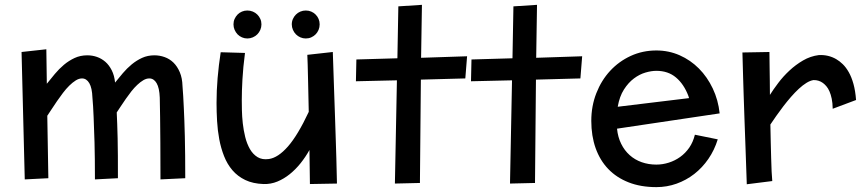

<svg xmlns="http://www.w3.org/2000/svg" viewBox="-20 -723 3557 791"><path d="M172.9 -377.9Q188.5 -397.5 205.8 -418.2Q223.1 -439 243.4 -456.1Q263.7 -473.1 287.4 -484.1Q311 -495.1 339.8 -495.1Q360.4 -495.1 379.4 -488.5Q398.4 -481.9 414.1 -468.3Q429.7 -454.6 440.4 -433.3Q451.2 -412.1 454.1 -382.8Q469.2 -401.9 486.1 -421.6Q502.9 -441.4 522.7 -457.8Q542.5 -474.1 565.4 -484.6Q588.4 -495.1 616.2 -495.1Q637.7 -495.1 658.2 -487.8Q678.7 -480.5 694.6 -465.1Q710.4 -449.7 720.7 -425.5Q731 -401.4 731.9 -368.2Q734.9 -332.5 737.3 -278.3Q739.7 -231.9 741.5 -160.4Q743.2 -88.9 743.2 11.2L641.1 16.1Q641.1 -72.8 640.6 -136Q640.1 -199.2 639.6 -240.7Q638.7 -289.1 638.2 -320.8Q636.7 -360.8 625.2 -380.4Q613.8 -399.9 595.2 -399.9Q583 -399.9 570.6 -392.6Q558.1 -385.3 545.7 -373.5Q533.2 -361.8 521.2 -346.7Q509.3 -331.5 498.5 -315.9Q487.8 -300.3 478 -285.6Q468.3 -271 460.9 -259.8Q461.9 -238.3 462.9 -212.4Q463.9 -186.5 464.6 -153.8Q465.3 -121.1 465.6 -80.6Q465.8 -40 465.8 11.2L371.1 16.1Q371.1 -72.8 369.4 -136Q367.7 -199.2 365.7 -240.7Q363.8 -289.1 360.8 -320.8Q359.4 -360.8 347.9 -380.4Q336.4 -399.9 317.9 -399.9Q305.2 -399.9 292 -391.6Q278.8 -383.3 265.4 -370.1Q252 -356.9 239.3 -340.1Q226.6 -323.2 214.8 -306.2Q203.1 -289.1 192.9 -273.4Q182.6 -257.8 174.8 -246.1L179.2 11.2L82 16.1L68.8 -508.8L170.9 -520Z M1256.8 35.2 1254.9 -105Q1238.8 -76.2 1218.3 -50.5Q1197.8 -24.9 1173.8 -5.6Q1149.9 13.7 1122.8 24.9Q1095.7 36.1 1065.9 35.2Q1022 33.7 990.5 18.6Q959 3.4 937.5 -21.7Q916 -46.9 903.1 -79.8Q890.1 -112.8 883.3 -149.4Q876.5 -186 874.3 -224.4Q872.1 -262.7 872.1 -298.8Q872.1 -349.6 876.5 -401.6Q880.9 -453.6 889.2 -507.8L989.3 -504.9Q981.4 -444.3 978.8 -396Q976.1 -347.7 976.1 -311Q976.1 -294.4 976.6 -269Q977.1 -243.7 980.2 -215.1Q983.4 -186.5 990.2 -158.7Q997.1 -130.9 1009.5 -109.1Q1022 -87.4 1041 -75.7Q1060.1 -64 1087.9 -67.9Q1125.5 -73.2 1166.3 -119.6Q1207 -166 1252 -262.2Q1250.5 -339.8 1249.3 -386.2Q1248 -432.6 1247.6 -457Q1246.6 -485.8 1246.1 -497.1L1351.1 -508.8Q1354 -424.8 1356.2 -357.2Q1358.4 -289.6 1360.4 -235.6Q1362.3 -181.6 1363.5 -140.9Q1364.7 -100.1 1365.7 -70.3Q1367.7 -0.5 1368.2 33.2ZM1296.9 -622.6Q1296.9 -610.8 1292.5 -600.1Q1288.1 -589.4 1280.3 -581.5Q1272.5 -573.7 1262.2 -569.1Q1252 -564.5 1239.7 -564.5Q1228 -564.5 1217.5 -569.1Q1207 -573.7 1199.2 -581.5Q1191.4 -589.4 1186.8 -600.1Q1182.1 -610.8 1182.1 -622.6Q1182.1 -634.8 1186.8 -645Q1191.4 -655.3 1199.2 -663.1Q1207 -670.9 1217.5 -675.3Q1228 -679.7 1239.7 -679.7Q1252 -679.7 1262.2 -675.3Q1272.5 -670.9 1280.3 -663.1Q1288.1 -655.3 1292.5 -645Q1296.9 -634.8 1296.9 -622.6ZM1057.1 -622.6Q1057.1 -610.8 1052.5 -600.1Q1047.9 -589.4 1040 -581.5Q1032.2 -573.7 1021.5 -569.1Q1010.7 -564.5 999 -564.5Q987.3 -564.5 976.8 -569.1Q966.3 -573.7 958.7 -581.5Q951.2 -589.4 946.5 -600.1Q941.9 -610.8 941.9 -622.6Q941.9 -634.8 946.5 -645Q951.2 -655.3 958.7 -663.1Q966.3 -670.9 976.8 -675.3Q987.3 -679.7 999 -679.7Q1010.7 -679.7 1021.5 -675.3Q1032.2 -670.9 1040 -663.1Q1047.9 -655.3 1052.5 -645Q1057.1 -634.8 1057.1 -622.6Z M1718.3 -703.1 1714.8 -484.9 1904.3 -491.2 1897 -399.9 1713.9 -395 1710 30.8 1606.9 33.2 1615.2 -392.1 1446.3 -388.2 1448.2 -478 1617.2 -482.9 1621.1 -696.8Z M2192.4 -703.1 2189 -484.9 2378.4 -491.2 2371.1 -399.9 2188 -395 2184.1 30.8 2081.1 33.2 2089.4 -392.1 1920.4 -388.2 1922.4 -478 2091.3 -482.9 2095.2 -696.8Z M2684.1 -44.9Q2710 -44.9 2735.4 -53Q2760.7 -61 2782.2 -76.4Q2803.7 -91.8 2819.6 -114.7Q2835.4 -137.7 2842.8 -168L2937 -148.9Q2923.3 -104.5 2898.4 -68.4Q2873.5 -32.2 2840.3 -6.3Q2807.1 19.5 2767.3 33.7Q2727.5 47.9 2684.1 47.9Q2619.6 47.9 2569.8 28.3Q2520 8.8 2485.8 -26.9Q2451.7 -62.5 2433.8 -112.8Q2416 -163.1 2416 -225.1Q2416 -286.1 2436.8 -339.1Q2457.5 -392.1 2493.7 -431.2Q2529.8 -470.2 2578.6 -492.7Q2627.4 -515.1 2684.1 -515.1Q2734.9 -515.1 2779.8 -495.4Q2824.7 -475.6 2859.4 -440.7Q2894 -405.8 2916.5 -358.4Q2939 -311 2944.8 -255.9L2522 -192.9Q2525.4 -158.2 2539.1 -130.6Q2552.7 -103 2574 -84Q2595.2 -64.9 2623.3 -54.9Q2651.4 -44.9 2684.1 -44.9ZM2818.8 -318.8 2815.9 -328.1Q2797.4 -376.5 2764.9 -403.8Q2732.4 -431.2 2684.1 -431.2Q2663.6 -431.2 2639.2 -424.1Q2614.7 -417 2591.8 -399.9Q2568.8 -382.8 2550.5 -354.2Q2532.2 -325.7 2524.9 -283.2Z M3410.6 -274.9Q3410.2 -298.8 3406.5 -316.4Q3402.8 -334 3397.2 -346.7Q3391.6 -359.4 3384.5 -367.7Q3377.4 -376 3370.1 -381.3Q3353 -393.6 3331.5 -393.1Q3317.9 -391.1 3302.5 -381.6Q3287.1 -372.1 3271 -357.2Q3254.9 -342.3 3238.5 -323.5Q3222.2 -304.7 3207 -284.9Q3191.9 -265.1 3178.2 -245.6Q3164.6 -226.1 3153.8 -210Q3154.3 -173.3 3155.3 -137.9Q3156.2 -102.5 3157 -72Q3157.7 -41.5 3158.9 -16.8Q3160.2 7.8 3161.6 22.9L3056.6 36.1Q3053.7 -47.9 3051.3 -116Q3048.8 -184.1 3046.9 -237.8Q3044.9 -291.5 3043.7 -332.5Q3042.5 -373.5 3041.5 -403.3Q3039.6 -473.1 3038.6 -506.8L3149.9 -508.8Q3150.4 -479 3150.6 -448Q3150.9 -417 3151.4 -391.1Q3151.9 -360.8 3151.9 -332Q3166 -354.5 3186.3 -381.3Q3206.5 -408.2 3232.2 -432.1Q3257.8 -456.1 3288.3 -473.9Q3318.8 -491.7 3353.5 -496.1Q3392.6 -498 3424.8 -479.5Q3438.5 -471.7 3451.9 -458.7Q3465.3 -445.8 3476.8 -425.5Q3488.3 -405.3 3496.1 -377.2Q3503.9 -349.1 3506.8 -311Z"/></svg>

Font: McLaren
Style: Regular
Weight: 400
Designer: Astigmatic (AOETI)
Foundry: Astigmatic (AOETI)
Version: Version 1.000